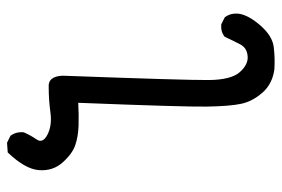

<svg xmlns="http://www.w3.org/2000/svg" viewBox="-146 -656 793 540"><g transform="rotate(-90 250.0 -385.5)"><path d="M325.2 -9.8Q284.2 -15.6 259.8 -43.5Q235.4 -71.3 228.5 -103.5Q221.7 -135.7 220.7 -200.2Q219.7 -264.6 231.4 -561.5Q199.2 -559.6 168 -560.5Q136.7 -561.5 112.3 -569.8Q87.9 -578.1 63.5 -605.5Q39.1 -632.8 42 -671.9Q44.9 -710.9 91.8 -759.8L119.1 -761.7L138.7 -752Q150.4 -736.3 148.4 -714.8Q140.6 -696.3 128.4 -678.7Q116.2 -661.1 142.1 -647.9Q168 -634.8 203.6 -639.6Q239.3 -644.5 274.4 -644.5Q305.7 -647.5 307.6 -605.5Q294.9 -258.8 295.4 -195.3Q295.9 -131.8 317.4 -107.4Q338.9 -83 362.3 -85Q385.7 -86.9 395.5 -105.5Q405.3 -124 417 -149.4Q430.7 -161.1 452.1 -159.2L471.7 -149.4Q485.4 -131.8 481.4 -106.4Q475.6 -79.1 447.3 -47.4Q418.9 -15.6 388.7 -11.7Q358.4 -7.8 325.2 -9.8Z"/></g></svg>

Font: NaikaiFont
Style: Regular
Weight: 400
Version: Version 1.67